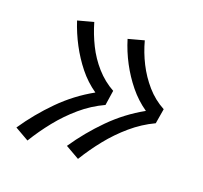

<svg xmlns="http://www.w3.org/2000/svg" viewBox="-95 -699 766 725"><g transform="rotate(20 288.0 -336.5)"><path d="M286 -83Q314 -129 348.5 -172Q383 -215 425 -251Q467 -287 516 -310L526 -370Q485 -392 454.5 -427Q424 -462 403 -503.5Q382 -545 370 -590L307 -573Q321 -527 343.5 -484.5Q366 -442 396 -405Q426 -368 465 -341Q393 -301 334.5 -242Q276 -183 230 -115ZM83 -83Q111 -129 145.5 -172Q180 -215 222 -251Q264 -287 314 -310L323 -370Q283 -392 252 -427Q221 -462 200.5 -503.5Q180 -545 167 -590L104 -573Q119 -527 141.5 -484.5Q164 -442 193.5 -405Q223 -368 262 -341Q190 -301 131.5 -242Q73 -183 27 -115Z"/></g></svg>

Font: Iosevka Sparkle Light
Style: Italic
Weight: 300
Italic angle: -9°
Designer: Belleve Invis
Foundry: Belleve Invis
Version: Version 4.5.0; ttfautohint (v1.8.3)